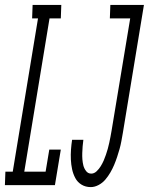

<svg xmlns="http://www.w3.org/2000/svg" viewBox="-54 -755 607 783"><path d="M-34 0 -32 -55H-2L101 -680H77L79 -735H196L194 -680H148L45 -55H132L147 -145H194L170 0ZM316 8Q295 8 278.5 -2Q262 -12 253 -29Q244 -46 240 -65Q236 -84 235 -104Q234 -124 235.5 -144.5Q237 -165 240 -185H286Q284 -172 283 -158.5Q282 -145 281.5 -131.5Q281 -118 282 -105Q283 -92 286 -80Q289 -68 297 -57.5Q305 -47 318 -47Q330 -47 340 -56.5Q350 -66 357 -77.5Q364 -89 369 -100.5Q374 -112 378 -124Q382 -136 385.5 -148Q389 -160 391.5 -172.5Q394 -185 396.5 -197Q399 -209 401 -222L477 -680H394L396 -735H533L447 -213Q444 -196 441 -179.5Q438 -163 433.5 -147Q429 -131 423.5 -114.5Q418 -98 411.5 -82.5Q405 -67 396 -51.5Q387 -36 375.5 -22.5Q364 -9 348 -0.5Q332 8 316 8Z"/></svg>

Font: Iosevka Slab Light
Style: Italic
Weight: 300
Italic angle: -9°
Monospace: yes
Designer: Belleve Invis
Foundry: Belleve Invis
Version: Version 11.1.1; ttfautohint (v1.8.3)